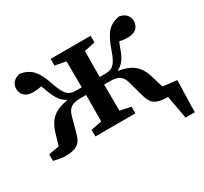

<svg xmlns="http://www.w3.org/2000/svg" viewBox="-134 -683 1092 1027"><g transform="rotate(-30 412.0 -169.5)"><path d="M11 0V-41L76 -52L99 -129Q115 -180 147.5 -207Q180 -234 242 -244Q217 -256 201 -278Q185 -300 171 -337Q163 -361 155 -377Q131 -371 104 -371Q71 -371 52.5 -387Q34 -403 33 -431Q33 -454 46.5 -470Q60 -486 88 -493Q136 -486 164.5 -455.5Q193 -425 215 -356Q234 -301 252.5 -282.5Q271 -264 304 -264H341Q341 -302 340.5 -345Q340 -388 340 -425L273 -438V-479H520V-438L453 -424Q452 -387 452 -343Q452 -299 452 -264H489Q522 -264 540.5 -282.5Q559 -301 578 -356Q601 -425 629 -455.5Q657 -486 705 -493Q734 -486 747 -470Q760 -454 760 -431Q759 -403 740.5 -387Q722 -371 688 -371Q662 -371 638 -377Q630 -361 622 -337Q609 -300 592.5 -278Q576 -256 551 -244Q613 -234 645.5 -207Q678 -180 694 -129L717 -52L803 -42L798 154H741L715 11Q714 11 711.5 11Q709 11 707 11Q663 11 637.5 -4Q612 -19 601 -62L574 -160Q565 -192 545.5 -204.5Q526 -217 488 -217H452Q452 -178 452.5 -134.5Q453 -91 453 -55L520 -41V0H273V-41L340 -54Q340 -90 340.5 -134Q341 -178 341 -217H305Q268 -217 248 -204.5Q228 -192 219 -160L192 -62Q181 -19 155.5 -4Q130 11 86 11Q67 11 47.5 7.5Q28 4 11 0Z"/></g></svg>

Font: Source Serif Pro Semibold
Style: Regular
Weight: 600
Designer: Frank Grießhammer
Foundry: Adobe Systems Incorporated
Version: Version 3.000;hotconv 1.0.109;makeotfexe 2.5.65596